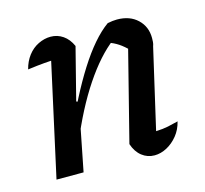

<svg xmlns="http://www.w3.org/2000/svg" viewBox="-80 -588 733 685"><g transform="rotate(-15 286.5 -245.5)"><path d="M334 -55 421 -398 427 -376Q407 -396 391 -406.5Q375 -417 352 -426L375 -430Q318 -387 262.5 -304Q207 -221 160 -106L148 -146Q173 -207 201 -261.5Q229 -316 257.5 -361Q286 -406 314.5 -439Q343 -472 371 -492Q381 -494 389.5 -495Q398 -496 406 -496Q453 -496 481.5 -469Q510 -442 510 -400Q510 -393 509.5 -385.5Q509 -378 506 -370L438 -75Q464 -76 483 -80Q502 -84 521 -89Q514 -60 496.5 -38.5Q479 -17 456.5 -5Q434 7 411 7Q385 7 364.5 -9Q344 -25 334 -55ZM50 0 152 -463 167 -416Q141 -415 116.5 -413Q92 -411 54 -406Q61 -434 77 -455Q93 -476 115.5 -487Q138 -498 161 -498Q186 -498 206.5 -484Q227 -470 239 -443L190 -251L199 -248L150 0Z"/></g></svg>

Font: Piazzolla Thin SemiBold
Style: Italic
Weight: 600
Italic angle: -11.3°
Version: Version 2.005